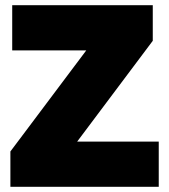

<svg xmlns="http://www.w3.org/2000/svg" viewBox="-20 -719 651 739"><path d="M20 -136 312 -525H27V-699H568V-562L277 -174H591V0H20Z"/></svg>

Font: Prompt ExtraBold
Style: Regular
Weight: 800
Designer: Katatrad Team
Foundry: CadsonDemak
Version: Version 1.001